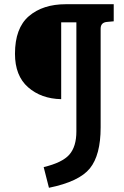

<svg xmlns="http://www.w3.org/2000/svg" viewBox="-20 -685 589 910"><path d="M457 -549V-81Q457 50 406 113Q355 176 212 205L187 107Q275 86 308.5 48Q342 10 342 -62V-579H270V-215Q175 -217 113 -271.5Q51 -326 51 -430Q51 -552 117 -608.5Q183 -665 292 -665H519V-584L486 -581Q457 -578 457 -549Z"/></svg>

Font: Bree Serif
Style: Regular
Weight: 400
Designer: Veronika Burian, Jos Scaglione
Foundry: TypeTogether
Version: Version 1.001